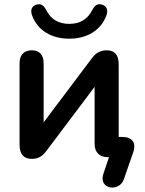

<svg xmlns="http://www.w3.org/2000/svg" viewBox="-20 -731 673 893"><path d="M556 103 600 -24C615 -68 594 -94 549 -94H532V-431C532 -477 513 -497 476 -497C438 -497 419 -476 405 -457L183 -162V-437C183 -476 163 -497 128 -497C92 -497 71 -476 71 -437V-58C71 -13 91 8 129 8C166 8 184 -13 198 -32L420 -327V-63C420 -23 442 0 482 0H487L461 77C436 150 535 164 556 103ZM302 -551C385 -551 450 -590 475 -660C484 -685 476 -702 456 -709C436 -716 421 -708 409 -684C387 -641 352 -620 302 -620C252 -620 217 -641 195 -684C183 -708 168 -716 148 -709C128 -702 120 -685 129 -660C154 -590 219 -551 302 -551Z"/></svg>

Font: SN Pro SemiBold
Style: Regular
Weight: 600
Designer: Tobias Whetton
Foundry: Supernotes
Version: Version 1.003;Glyphs 3.3 (3324)